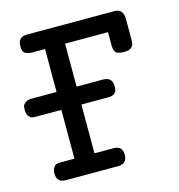

<svg xmlns="http://www.w3.org/2000/svg" viewBox="-104 -694 724 778"><g transform="rotate(-15 257.5 -305.5)"><path d="M-9.8 -317.9Q-9.8 -326.7 -8.8 -332.8Q-7.8 -338.9 1.7 -346.9Q11.2 -355 27.8 -355H133.8V-535.2H79.1Q61 -535.2 50 -543Q39.1 -550.8 40 -571.8Q40 -610.8 78.1 -610.8H444.8Q481.9 -610.8 481.9 -568.8V-479Q482.9 -440.9 443.8 -440.9H439Q424.8 -440.9 416 -443.8Q407.2 -446.8 403.6 -453.4Q399.9 -460 398.9 -465.6Q397.9 -471.2 397.9 -479V-535.2H217.8V-355H328.1Q367.2 -355 367.2 -316.9Q369.1 -279.8 331.1 -279.8H217.8V-75.2H297.9Q335 -75.2 335 -38.1Q335 0 296.9 0H78.1Q40 0 40 -37.1Q40 -54.2 46.6 -63Q53.2 -71.8 60.1 -73.5Q66.9 -75.2 80.1 -75.2H133.8V-279.8H28.8Q17.6 -279.8 10.7 -281.5Q3.9 -283.2 -2.9 -292Q-9.8 -300.8 -9.8 -317.9Z"/></g></svg>

Font: CMU Typewriter Text
Style: Bold
Weight: 700
Version: Version 0.7.0